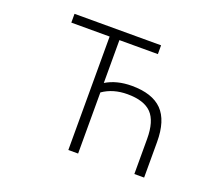

<svg xmlns="http://www.w3.org/2000/svg" viewBox="-121 -906 1241 1081"><g transform="rotate(20 500.0 -365.0)"><path d="M440.4 -365.2V1H381.8V-678.7H152.3V-731.4H670.9V-678.7H440.4V-421.9Q504.9 -460.9 594.7 -460.9Q717.8 -460.9 776.9 -400.9Q835.9 -340.8 835.9 -211.9V1H777.3V-209Q777.3 -315.4 732.4 -361.8Q687.5 -408.2 587.9 -408.2Q502 -408.2 440.4 -365.2Z"/></g></svg>

Font: GenEi Gothic M Light
Style: Regular
Weight: 300
Designer: o_tamon (Modified); [Source Han Sans]
Ryoko NISHIZUKA  (kana & ideographs); Paul D. Hunt (Latin, Greek & Cyrillic); Wenl
Version: Version 1.1a;Original Version 1.004